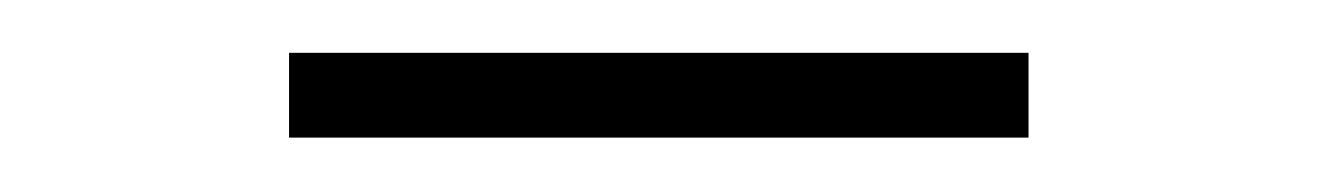

<svg xmlns="http://www.w3.org/2000/svg" viewBox="-20 -242 494 72"><path d="M88.4 -190.4H365.7V-222.2H88.4Z"/></svg>

Font: Now ExtraLight
Style: Regular
Weight: 200
Designer: Alfredo Marco Pradil
Foundry: Alfredo Marco Pradil
Version: Version 1.200;hotconv 1.0.109;makeotfexe 2.5.65596